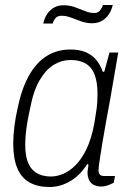

<svg xmlns="http://www.w3.org/2000/svg" viewBox="-20 -736 517 768"><path d="M178 12Q131 12 98.5 -6Q66 -24 49.5 -62.5Q33 -101 33 -161Q33 -194 37.5 -230Q42 -266 50 -301Q66 -380 95.5 -433Q125 -486 167 -512Q209 -538 261 -538Q296 -538 321 -528Q346 -518 363.5 -498Q381 -478 391 -449H397L418 -526H453L433 -410Q429 -384 421.5 -343Q414 -302 405.5 -256Q397 -210 390 -167.5Q383 -125 378.5 -94.5Q374 -64 374 -55Q374 -44 379 -38Q384 -32 397 -32H440L435 -5Q425 0 412 5Q399 10 385 10Q359 10 345 -3.5Q331 -17 330 -44Q330 -51 331.5 -59.5Q333 -68 334 -77L329 -80Q302 -36 262 -12Q222 12 178 12ZM184 -30Q207 -30 232.5 -40.5Q258 -51 282.5 -75.5Q307 -100 326.5 -141Q346 -182 357 -241Q361 -267 364.5 -288Q368 -309 369 -327.5Q370 -346 370 -362Q370 -406 359 -436Q348 -466 324 -481Q300 -496 263 -496Q227 -496 195.5 -477Q164 -458 139 -416Q114 -374 101 -305Q94 -274 89.5 -247.5Q85 -221 83 -199Q81 -177 81 -157Q81 -90 107.5 -60Q134 -30 184 -30ZM153 -642Q158 -664 169 -680.5Q180 -697 196.5 -706Q213 -715 234 -715Q258 -715 279 -707.5Q300 -700 319.5 -692Q339 -684 357 -684Q372 -684 380 -694Q388 -704 392 -716H431Q426 -694 414.5 -677.5Q403 -661 386.5 -652Q370 -643 348 -643Q326 -643 305 -650.5Q284 -658 264.5 -665.5Q245 -673 227 -673Q210 -673 202 -663.5Q194 -654 191 -642Z"/></svg>

Font: Archivo SemiCondensed Thin
Style: Italic
Weight: 250
Width: 4
Italic angle: -10°
Designer: Hector Gatti
Foundry: Omnibus-Type
Version: Version 2.001